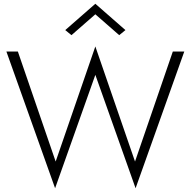

<svg xmlns="http://www.w3.org/2000/svg" viewBox="-20 -974 1014 1021"><path d="M698 -115 487 -727 276 -115 75 -700H14L273 27L487 -576L701 27L960 -700H899ZM487 -898 614 -787 647 -814 487 -954 327 -814 360 -787Z"/></svg>

Font: Jost Light
Style: Regular
Weight: 300
Version: Version 3.710